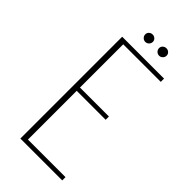

<svg xmlns="http://www.w3.org/2000/svg" viewBox="-220 -737 788 788"><g transform="rotate(45 174.0 -343.0)"><path d="M78 0V-591H321V-572H103V-321H271V-302H103V-19H321V0ZM160 -643Q151 -643 144.5 -649.5Q138 -656 138 -665Q138 -674 144.5 -680Q151 -686 160 -686Q169 -686 175.5 -680Q182 -674 182 -665Q182 -656 175.5 -649.5Q169 -643 160 -643ZM240 -643Q231 -643 224.5 -649.5Q218 -656 218 -665Q218 -674 224.5 -680Q231 -686 240 -686Q249 -686 255.5 -680Q262 -674 262 -665Q262 -656 255.5 -649.5Q249 -643 240 -643Z"/></g></svg>

Font: Alumni Sans Thin Thin
Style: Regular
Weight: 250
Version: Version 1.018